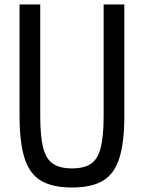

<svg xmlns="http://www.w3.org/2000/svg" viewBox="-20 -820 640 854"><path d="M300 14Q213 14 162 -16.5Q111 -47 89 -117Q67 -187 67 -304V-800H159V-304Q159 -214 172 -163Q185 -112 216 -91.5Q247 -71 300 -71Q354 -71 384.5 -91.5Q415 -112 428 -163Q441 -214 441 -304V-800H533V-304Q533 -187 511 -117Q489 -47 438.5 -16.5Q388 14 300 14Z"/></svg>

Font: Victor Mono Thin SemiBold
Style: Regular
Weight: 600
Monospace: yes
Version: Version 1.561;gftools[0.9.30]